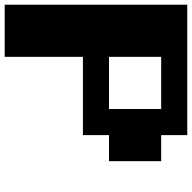

<svg xmlns="http://www.w3.org/2000/svg" viewBox="-20 -798 818 818"><g transform="rotate(90 389.0 -389.0)"><path d="M555.6 -666.7H666.7V-444.4H555.6V-333.3H222.2V0H0V-777.8H555.6ZM444.4 -444.4V-666.7H222.2V-444.4Z"/></g></svg>

Font: Pixeloid Sans
Style: Bold
Weight: 700
Monospace: yes
Designer: GGBot
Version: 0.3